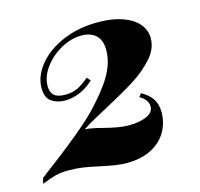

<svg xmlns="http://www.w3.org/2000/svg" viewBox="-111 -624 752 721"><g transform="rotate(-15 264.5 -263.5)"><path d="M504.9 -423.8Q504.9 -382.8 471.9 -346.2Q439 -309.6 393.1 -280.8Q347.2 -252 274.9 -213.4Q264.2 -207.5 231 -189.7Q197.8 -171.9 176.8 -157.2Q196.8 -157.2 243.7 -145Q304.2 -128.9 340.8 -128.9Q383.8 -128.9 410.9 -141.4Q438 -153.8 438 -176.8Q438 -203.1 405.8 -221.2L416 -233.9Q446.3 -216.8 459.2 -195.8Q472.2 -174.8 472.2 -145Q472.2 -106 453.4 -71.5Q434.6 -37.1 394.8 -15.6Q355 5.9 295.9 5.9Q261.2 5.9 197.3 -8.3Q159.2 -16.6 133.8 -20.5Q108.4 -24.4 79.1 -24.4Q48.3 -24.4 26.6 -18.8Q4.9 -13.2 -26.9 0L-22 -21Q-10.3 -30.8 28.8 -60.1Q110.4 -121.6 171.9 -175Q233.4 -228.5 282.7 -295.2Q332 -361.8 332 -423.8Q332 -462.9 311.5 -481.9Q291 -501 255.9 -501Q215.3 -501 175.3 -478.8Q135.3 -456.5 109.6 -421.4Q84 -386.2 84 -350.1Q84 -325.7 97.4 -313.7Q110.8 -301.8 141.1 -301.8Q168 -301.8 188.5 -311.5Q209 -321.3 233.9 -342.8L246.1 -329.1Q219.7 -304.2 190.7 -292.5Q161.6 -280.8 134.8 -280.8Q104 -280.8 82 -295.9Q60.1 -311 60.1 -349.1Q60.1 -394 93.8 -436.5Q127.4 -479 188.7 -506.1Q250 -533.2 328.1 -533.2Q382.3 -533.2 422.1 -519.5Q461.9 -505.9 483.4 -481Q504.9 -456.1 504.9 -423.8Z"/></g></svg>

Font: TypoPRO Playfair Display SC
Style: Italic
Weight: 900
Italic angle: -14°
Designer: Claus Eggers Sørensen
Foundry: Claus Eggers Sørensen
Version: Version 1.004;PS 001.004;hotconv 1.0.70;makeotf.lib2.5.58329